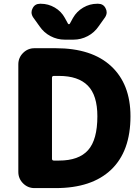

<svg xmlns="http://www.w3.org/2000/svg" viewBox="-20 -1008 730 1008"><path d="M491.2 -397.5Q491.2 -507.8 440.9 -558.6Q390.6 -609.4 290 -609.4H262.7Q252.9 -609.4 252.9 -599.6V-174.8Q252.9 -165 262.7 -165H290Q393.6 -165 442.4 -219.7Q491.2 -274.4 491.2 -397.5ZM665 -397.5Q665 -213.9 563.5 -117.2Q461.9 -20.5 272.5 -20.5H161.1Q126 -20.5 101.1 -45.4Q76.2 -70.3 76.2 -105.5V-669.9Q76.2 -705.1 101.1 -730Q126 -754.9 161.1 -754.9H272.5Q461.9 -754.9 563.5 -660.6Q665 -566.4 665 -397.5ZM336.9 -883.8Q338.9 -880.9 341.8 -880.9Q344.7 -880.9 346.7 -883.8L363.3 -914.1Q382.8 -948.2 417 -968.3Q451.2 -988.3 490.2 -988.3H495.1Q522.5 -988.3 534.2 -964.8Q540 -954.1 540 -943.4Q540 -930.7 532.2 -918L498 -870.1Q475.6 -836.9 440.4 -818.4Q405.3 -799.8 365.2 -799.8H320.3Q280.3 -799.8 245.1 -818.4Q210 -836.9 187.5 -870.1L153.3 -918Q145.5 -930.7 145.5 -943.4Q145.5 -954.1 151.4 -964.8Q163.1 -988.3 190.4 -988.3H194.3Q233.4 -988.3 267.6 -968.3Q301.8 -948.2 320.3 -914.1Z"/></svg>

Font: Gen Jyuu GothicX Heavy
Style: Bold
Weight: 900
Designer: [Source Han Sans]
Ryoko NISHIZUKA  (kana & ideographs); Paul D. Hunt (Latin, Greek & Cyrillic); Wenlong ZHANG  (bopomofo
Version: Version 1.002.20150607